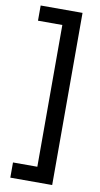

<svg xmlns="http://www.w3.org/2000/svg" viewBox="-98 -765 505 971"><g transform="rotate(10 155.0 -280.0)"><path d="M29 84V162H244V-722H29V-644H154V84Z"/></g></svg>

Font: Noto Sans Arabic UI XCn Md
Style: Regular
Weight: 500
Width: 2
Designer: Monotype Design Team, Nadine Chahine and Nizar Qandah
Foundry: Monotype Imaging Inc.
Version: Version 2.010